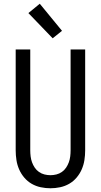

<svg xmlns="http://www.w3.org/2000/svg" viewBox="-20 -1000 540 1028"><path d="M250 8Q224 8 198 2.5Q172 -3 149.5 -16Q127 -29 110 -49Q93 -69 82.5 -93Q72 -117 68 -143Q64 -169 64 -195V-735H142V-195Q142 -179 144 -162.5Q146 -146 151.5 -131Q157 -116 166 -102.5Q175 -89 188.5 -79.5Q202 -70 218 -66Q234 -62 250 -62Q266 -62 282 -66Q298 -70 311.5 -79.5Q325 -89 334 -102.5Q343 -116 348.5 -131Q354 -146 356 -162.5Q358 -179 358 -195V-735H436V-195Q436 -169 432 -143Q428 -117 417.5 -93Q407 -69 390 -49Q373 -29 350.5 -16Q328 -3 302 2.5Q276 8 250 8ZM262 -795 132 -930 193 -980 312 -835Z"/></svg>

Font: Iosevka Web
Style: Regular
Weight: 400
Monospace: yes
Designer: Belleve Invis
Foundry: Belleve Invis
Version: Version 28.0.3; ttfautohint (v1.8.3)